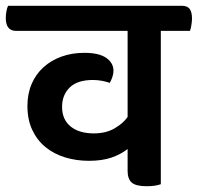

<svg xmlns="http://www.w3.org/2000/svg" viewBox="-54 -635 685 665"><path d="M503 -528V3Q484 10 454 10Q417 10 402.5 -2.5Q388 -15 388 -43V-119Q364 -100 331.5 -89Q299 -78 254 -78Q210 -78 171 -90Q132 -102 103 -126Q74 -150 57.5 -185.5Q41 -221 41 -268Q41 -310 55.5 -344Q70 -378 96.5 -402Q123 -426 159 -439Q195 -452 238 -452Q289 -452 314 -434.5Q339 -417 339 -390Q339 -379 335 -367.5Q331 -356 326 -348Q315 -352 299.5 -355Q284 -358 268 -358Q214 -358 187.5 -332Q161 -306 161 -265Q161 -221 190.5 -197Q220 -173 271 -173Q313 -173 343 -190.5Q373 -208 388 -230V-528H2Q-34 -528 -34 -573Q-34 -582 -32 -594.5Q-30 -607 -26 -615H575Q595 -615 603 -604Q611 -593 611 -571Q611 -562 609 -549Q607 -536 604 -528Z"/></svg>

Font: Baloo 2 SemiBold
Style: Regular
Weight: 600
Designer: Sarang Kulkarni and Ek Type
Foundry: Ek Type
Version: Version 1.640;hotconv 1.0.111;makeotfexe 2.5.65597; ttfautoh